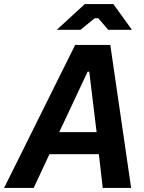

<svg xmlns="http://www.w3.org/2000/svg" viewBox="-67 -920 705 940"><path d="M-47 0H98L175 -165H417L436 0H575L473 -700H301ZM211 -774H327L397 -831H414L463 -774H579L488 -900H348ZM223 -273 362 -569H370L406 -273Z"/></svg>

Font: Fixel Text 20240404 SemiBold
Style: Italic
Weight: 600
Width: 4
Italic angle: -10°
Designer: AlfaBravo + MacPaw
Foundry: Kyrylo Tkachov, Marchela Mozhyna, Serhii Makarenko, Maria Weinstein, Zakhar Kryvoshyya
Version: Version 1.211;Glyphs 3.2 (3225)